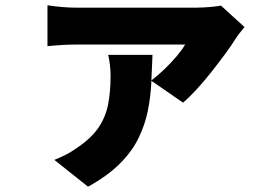

<svg xmlns="http://www.w3.org/2000/svg" viewBox="-20 -597 1040 724"><path d="M902 -495Q894 -486 883 -471.5Q872 -457 867 -449Q853 -426 829 -393.5Q805 -361 777 -325.5Q749 -290 721 -259.5Q693 -229 670 -210L550 -293Q575 -312 600.5 -336.5Q626 -361 647 -386Q668 -411 678 -429Q667 -429 636.5 -429Q606 -429 565 -429Q524 -429 478.5 -429Q433 -429 390.5 -429Q348 -429 316 -429Q284 -429 270 -429Q243 -429 216.5 -427.5Q190 -426 159 -423V-577Q185 -573 214 -570.5Q243 -568 270 -568Q284 -568 319 -568Q354 -568 401.5 -568Q449 -568 499.5 -568Q550 -568 595.5 -568Q641 -568 673.5 -568Q706 -568 716 -568Q729 -568 748.5 -569Q768 -570 786 -572Q804 -574 813 -576ZM555 -390Q553 -338 550.5 -285Q548 -232 537.5 -179.5Q527 -127 502.5 -76.5Q478 -26 432 20Q386 66 312 107L185 6Q207 -3 228 -13.5Q249 -24 274 -42Q325 -77 351.5 -116Q378 -155 387.5 -202.5Q397 -250 397 -312Q397 -332 394.5 -352.5Q392 -373 388 -390Z"/></svg>

Font: Noto Sans JP Thin Black
Style: Regular
Weight: 900
Version: Version 2.004-H2;hotconv 1.0.118;makeotfexe 2.5.65603